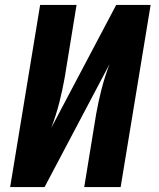

<svg xmlns="http://www.w3.org/2000/svg" viewBox="-20 -755 640 775"><path d="M21 0 142 -735H289L241 -441Q232 -390 219 -339.5Q206 -289 187 -239L449 -735H588L467 0H320L368 -294Q377 -345 390 -395.5Q403 -446 422 -496L160 0Z"/></svg>

Font: Iosevka Curly HvExObl
Style: Regular
Weight: 900
Width: 7
Italic angle: -9°
Monospace: yes
Designer: Belleve Invis
Foundry: Belleve Invis
Version: Version 11.1.0; ttfautohint (v1.8.3)